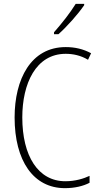

<svg xmlns="http://www.w3.org/2000/svg" viewBox="-20 -1062 520 999"><path d="M418 -1035V-1042H374C344 -994 304 -943 261 -894V-884H284C327 -922 386 -988 418 -1035ZM322 -782C359 -782 400 -774 438 -751L454 -785C413 -807 370 -817 322 -817C140 -817 56 -649 56 -451C56 -225 154 -83 318 -83C369 -83 414 -94 446 -111V-147C416 -133 373 -119 320 -119C178 -119 96 -251 96 -451C96 -626 166 -782 322 -782Z"/></svg>

Font: Noto Sans Kannada UI Condensed ExtraLight
Style: Regular
Weight: 200
Width: 3
Designer: Jelle Bosma - Monotype Design Team
Foundry: Monotype Imaging Inc.
Version: Version 2.005